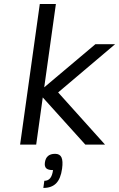

<svg xmlns="http://www.w3.org/2000/svg" viewBox="-20 -720 593 956"><path d="M258.3 -700.2 200.2 -285.2 455.1 -500H553.2L269.5 -259.8L502.9 0H404.8L192.9 -234.9L160.2 0H80.1L178.2 -700.2ZM254.4 45.9Q277.8 45.9 286.1 63.7Q294.4 81.5 289.1 120.1Q282.2 169.9 259.5 192.9Q236.8 215.8 195.8 215.8L200.7 180.2Q219.2 180.2 229.7 167.5Q240.2 154.8 244.1 127Q219.7 127 210.2 117.9Q200.7 108.9 203.6 88.9Q209.5 45.9 254.4 45.9Z"/></svg>

Font: Fivo Sans
Style: Italic
Weight: 400
Designer: Alexander Slobzheninov
Foundry: Alexander Slobzheninov
Version: 1.0